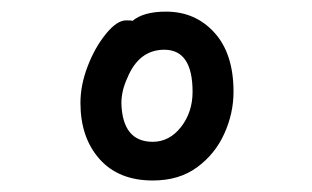

<svg xmlns="http://www.w3.org/2000/svg" viewBox="-20 -774 540 332"><path d="M244.1 -461.9Q185.1 -461.9 152.1 -499Q119.1 -536.1 119.1 -596.2Q119.1 -627 131.6 -659.4Q144 -691.9 163.1 -715.3Q182.1 -738.8 198.2 -738.8Q208 -738.8 209 -737.8Q228 -753.9 267.1 -753.9Q317.9 -753.9 350.8 -717.5Q383.8 -681.2 383.8 -615.2Q383.8 -578.1 367.9 -543Q352.1 -507.8 321 -484.9Q290 -461.9 244.1 -461.9ZM244.1 -528.8Q272.9 -528.8 293 -554.4Q313 -580.1 313 -615.2Q313 -688 264.2 -688Q220.2 -688 200.2 -639.2Q189.9 -617.2 189.9 -595.2Q191.9 -528.8 244.1 -528.8Z"/></svg>

Font: LXGW WenKai Mono GB Screen
Style: Regular
Weight: 400
Monospace: yes
Designer: LXGW / Fontworks Inc.
Foundry: LXGW / Fontworks Inc.
Version: Version 1.510;January 18,2025